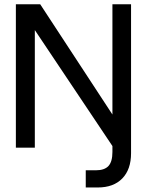

<svg xmlns="http://www.w3.org/2000/svg" viewBox="-20 -670 666 871"><path d="M490 -650.5H574.5V25Q574.5 98.5 534.8 139.5Q495 180.5 423.5 180.5H369V102.5H415Q454 102.5 472 83Q490 63.5 490 19.5V-7.5L138 -533.5V0H52V-650.5H162.5L490 -150.5Z"/></svg>

Font: Overused Grotesk
Style: Regular
Weight: 450
Version: Version 0.004